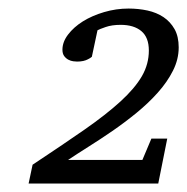

<svg xmlns="http://www.w3.org/2000/svg" viewBox="-20 -812 438 449"><path d="M397.9 -701.2Q397.9 -673.3 384.5 -646.7Q371.1 -620.1 349.1 -595.5Q327.1 -570.8 299.3 -548.1Q271.5 -525.4 242.7 -505.6Q213.9 -485.8 186.8 -468.8Q159.7 -451.7 139.2 -438H313L334 -487.8H371.1L350.1 -382.8H46.9L56.2 -426.8Q125.5 -472.7 176.8 -508.3Q228 -543.9 261.7 -574.7Q295.4 -605.5 311.8 -633.8Q328.1 -662.1 328.1 -693.8Q328.1 -724.6 310.5 -739.3Q293 -753.9 262.2 -753.9Q241.7 -753.9 227.1 -748.8Q212.4 -743.7 208 -741.2L194.8 -679.2Q190.9 -675.8 185.5 -673.3Q181.2 -670.9 174.6 -669.4Q168 -668 160.2 -668Q157.2 -668 151.4 -668.7Q145.5 -669.4 139.9 -672.4Q134.3 -675.3 130.1 -680.9Q126 -686.5 126 -695.8Q126 -713.9 139.2 -731.2Q152.3 -748.5 173.8 -762Q195.3 -775.4 223.4 -783.7Q251.5 -792 280.8 -792Q303.7 -792 325 -787.4Q346.2 -782.7 362.3 -772Q378.4 -761.2 388.2 -743.9Q397.9 -726.6 397.9 -701.2Z"/></svg>

Font: Charis SIL Eur
Style: Italic
Weight: 400
Italic angle: -11°
Foundry: SIL International
Version: Version 5.000